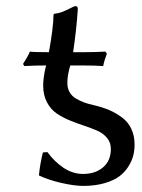

<svg xmlns="http://www.w3.org/2000/svg" viewBox="-20 -606 471 636"><path d="M142.1 -433.1Q157.2 -518.1 157.2 -557.1L159.2 -560.1Q173.8 -562 185.1 -566.2Q196.3 -570.3 208.7 -576.7Q221.2 -583 229 -585.9Q237.8 -585.9 237.8 -576.2Q233.4 -508.3 222.2 -433.1H258.8Q293 -433.1 329.1 -435.1L334 -428.2Q325.2 -405.3 321.8 -387.2Q295.4 -389.2 250 -389.2H212.9Q203.1 -357.9 203.1 -331.1Q203.1 -313.5 210.7 -300.3Q218.3 -287.1 232.9 -278.8Q247.6 -270.5 260 -266.1Q272.5 -261.7 290 -257.8Q319.3 -251 341.6 -241.5Q363.8 -231.9 384 -217Q404.3 -202.1 415 -179.2Q425.8 -156.2 425.8 -127Q425.8 -108.9 421.6 -91.6Q417.5 -74.2 405.8 -55.2Q394 -36.1 375.7 -22.2Q357.4 -8.3 326.4 0.7Q295.4 9.8 255.9 9.8Q226.1 9.8 183.3 0Q140.6 -9.8 108.9 -24.9Q112.8 -64.5 122.1 -101.1L137.2 -102.1Q160.2 -70.3 190.7 -50Q221.2 -29.8 254.9 -29.8Q295.9 -29.8 321.5 -51.8Q347.2 -73.7 347.2 -112.8Q347.2 -133.8 334.7 -148.9Q322.3 -164.1 302.5 -172.9Q282.7 -181.6 259 -189.5Q235.4 -197.3 211.4 -207Q187.5 -216.8 167.7 -230.2Q147.9 -243.7 135.5 -267.3Q123 -291 123 -323.2Q123 -336.9 125.5 -353.3Q127.9 -369.6 130.4 -379.4L132.8 -389.2Q95.2 -389.2 61 -387.2L56.2 -394Q72.3 -418.9 79.1 -435.1Q91.3 -433.1 142.1 -433.1Z"/></svg>

Font: Linear Smooth
Style: Regular
Weight: 400
Designer: Philipp H. Poll, Flanker
Foundry: Philipp H. Poll, reworked by Flanker
Version: Version 1.061 | FøM Fix